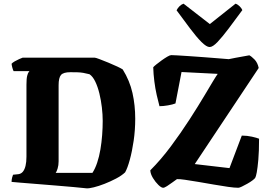

<svg xmlns="http://www.w3.org/2000/svg" viewBox="-20 -1022 1456 1045"><path d="M451 3Q426 0 380 -4Q334 -8 280 -12.5Q226 -17 175 -21Q124 -25 88 -28Q52 -31 43 -32Q43 -44 46 -55.5Q49 -67 51 -71L80 -74Q95 -76 104.5 -87.5Q114 -99 119 -119.5Q124 -140 124 -169V-561Q124 -594 128 -609.5Q132 -625 136.5 -630Q141 -635 140 -635H54Q51 -640 47.5 -652.5Q44 -665 43 -675Q48 -681 60 -688Q72 -695 84.5 -700.5Q97 -706 103 -708H496Q501 -708 522 -700Q543 -692 570 -681Q597 -670 619 -659.5Q641 -649 648 -644Q686 -583 701 -516Q716 -449 716 -376Q716 -314 707.5 -256Q699 -198 686.5 -152.5Q674 -107 661 -84Q642 -66 611.5 -50Q581 -34 549 -21.5Q517 -9 490.5 -2.5Q464 4 451 3ZM283 -81H483Q498 -104 509 -137Q520 -170 526.5 -208.5Q533 -247 536 -287Q539 -327 539 -364Q539 -398 534.5 -437Q530 -476 521 -513Q512 -550 498.5 -578Q485 -606 467 -618Q448 -623 433 -625.5Q418 -628 401.5 -628.5Q385 -629 363 -629Q325 -629 312 -614Q299 -599 299 -558V-144Q299 -122 293.5 -104.5Q288 -87 283 -81ZM868 0Q858 0 842 -15.5Q826 -31 812.5 -53Q799 -75 798 -95Q856 -153 910 -225.5Q964 -298 1011.5 -371.5Q1059 -445 1094 -504Q1120 -548 1138.5 -578.5Q1157 -609 1165 -620L968 -630L935 -459Q920 -453 894 -448.5Q868 -444 848 -444Q841 -469 833 -504.5Q825 -540 820 -579.5Q815 -619 814 -656Q818 -661 831 -671.5Q844 -682 860 -693.5Q876 -705 890.5 -713.5Q905 -722 912 -722Q920 -722 946.5 -720.5Q973 -719 1009.5 -716.5Q1046 -714 1086.5 -711Q1127 -708 1163.5 -705Q1200 -702 1225 -700Q1238 -703 1262.5 -707.5Q1287 -712 1309.5 -716Q1332 -720 1337 -721Q1349 -715 1365.5 -698Q1382 -681 1388 -652L1040 -129L1229 -107L1296 -284Q1325 -284 1351.5 -278Q1378 -272 1390 -267Q1390 -198 1386 -153Q1382 -108 1377.5 -84Q1373 -60 1369 -54Q1366 -49 1354 -40Q1342 -31 1326 -22Q1310 -13 1296.5 -6.5Q1283 0 1277 0Q1257 0 1221.5 -5Q1186 -10 1143.5 -17.5Q1101 -25 1059.5 -32Q1018 -39 987 -43.5Q956 -48 943 -47Q933 -40 918 -29Q903 -18 889 -9Q875 0 868 0ZM1121 -766Q1104 -766 1076.5 -793.5Q1049 -821 1014.5 -867Q980 -913 941 -966Q947 -978 957 -988Q967 -998 979 -1002L1122 -891L1262 -1002Q1274 -998 1284.5 -987.5Q1295 -977 1299 -967Q1260 -914 1225.5 -868Q1191 -822 1164.5 -794Q1138 -766 1121 -766Z"/></svg>

Font: Texturina 12pt Black
Style: Regular
Weight: 900
Designer: Guillermo Torres Carreño
Foundry: Omnibus-Type
Version: Version 1.002